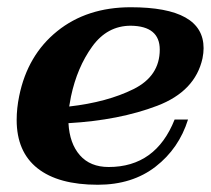

<svg xmlns="http://www.w3.org/2000/svg" viewBox="-20 -500 582 530"><path d="M169 -160Q172 -104 200.5 -71.5Q229 -39 280 -39Q410 -39 462 -170H499Q474 -90 409.5 -40Q345 10 250 10Q141 10 83.5 -35.5Q26 -81 26 -169Q26 -201 33 -235Q56 -348 138 -414Q220 -480 341 -480Q542 -480 542 -367Q542 -354 539 -339Q519 -248 414 -208Q309 -168 169 -160ZM421 -363Q421 -428 341 -429Q276 -429 234.5 -371.5Q193 -314 176 -234Q172 -213 171 -206Q276 -218 348.5 -254Q421 -290 421 -363Z"/></svg>

Font: Taviraj SemiBold
Style: Italic
Weight: 600
Italic angle: -12°
Designer: Katatrad Team
Foundry: CadsonDemak
Version: Version 1.001